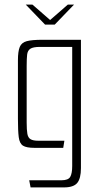

<svg xmlns="http://www.w3.org/2000/svg" viewBox="-20 -643 436 835"><path d="M92 -623H121L198 -556L275 -623H302L218 -536H176ZM113 172 107 141H247Q277 141 285.5 126Q294 111 294 79V-439H154Q124 -439 112 -431Q100 -423 98 -405.5Q96 -388 96 -356V-110Q96 -78 99 -61Q102 -44 113 -37.5Q124 -31 146 -31H260L255 0H130Q95 0 80 -9.5Q65 -19 61.5 -46.5Q58 -74 58 -126V-381Q58 -420 66 -439Q74 -458 96.5 -464Q119 -470 164 -470H332V88Q332 133 316 152.5Q300 172 258 172Z"/></svg>

Font: Smooch Sans Thin Light
Style: Regular
Weight: 300
Version: Version 1.010